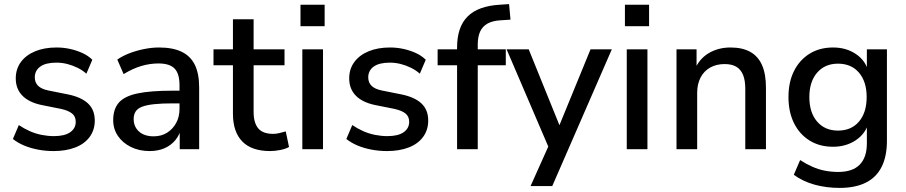

<svg xmlns="http://www.w3.org/2000/svg" viewBox="-20 -729 4424 938"><path d="M242 9Q203 9 166 2Q129 -5 98 -18Q67 -31 43 -50L72 -118Q97 -101 125 -88.5Q153 -76 183.5 -70Q214 -64 243 -64Q296 -64 323 -83Q350 -102 350 -134Q350 -160 332 -174.5Q314 -189 278 -197L183 -216Q121 -229 89 -262Q57 -295 57 -346Q57 -392 82 -426Q107 -460 152 -478.5Q197 -497 256 -497Q290 -497 322 -490Q354 -483 382.5 -470Q411 -457 431 -437L402 -369Q383 -386 358.5 -398Q334 -410 308 -416.5Q282 -423 256 -423Q203 -423 176.5 -403.5Q150 -384 150 -351Q150 -326 166 -310Q182 -294 216 -287L311 -268Q376 -255 409.5 -224Q443 -193 443 -140Q443 -94 418 -60Q393 -26 347.5 -8.5Q302 9 242 9Z M711 9Q660 9 619.5 -11Q579 -31 556 -65Q533 -99 533 -142Q533 -196 560.5 -227.5Q588 -259 651.5 -272.5Q715 -286 823 -286H870V-224H824Q770 -224 733 -220Q696 -216 674 -207.5Q652 -199 642.5 -184Q633 -169 633 -148Q633 -110 659 -86.5Q685 -63 731 -63Q768 -63 796 -80.5Q824 -98 840.5 -128Q857 -158 857 -197V-312Q857 -369 833 -394Q809 -419 754 -419Q712 -419 670 -406.5Q628 -394 584 -367L553 -438Q579 -456 613 -469Q647 -482 684.5 -489.5Q722 -497 757 -497Q824 -497 867.5 -476Q911 -455 932 -412Q953 -369 953 -301V0H858V-109H867Q859 -72 837.5 -45.5Q816 -19 784 -5Q752 9 711 9Z M1300 9Q1209 9 1163.5 -38Q1118 -85 1118 -174V-410H1023V-488H1118V-635H1219V-488H1370V-410H1219V-182Q1219 -129 1241.5 -102Q1264 -75 1315 -75Q1330 -75 1345.5 -79Q1361 -83 1376 -87L1392 -11Q1377 -2 1350.5 3.5Q1324 9 1300 9Z M1448 -601V-706H1566V-601ZM1457 0V-488H1558V0Z M1871 9Q1832 9 1795 2Q1758 -5 1727 -18Q1696 -31 1672 -50L1701 -118Q1726 -101 1754 -88.5Q1782 -76 1812.5 -70Q1843 -64 1872 -64Q1925 -64 1952 -83Q1979 -102 1979 -134Q1979 -160 1961 -174.5Q1943 -189 1907 -197L1812 -216Q1750 -229 1718 -262Q1686 -295 1686 -346Q1686 -392 1711 -426Q1736 -460 1781 -478.5Q1826 -497 1885 -497Q1919 -497 1951 -490Q1983 -483 2011.5 -470Q2040 -457 2060 -437L2031 -369Q2012 -386 1987.5 -398Q1963 -410 1937 -416.5Q1911 -423 1885 -423Q1832 -423 1805.5 -403.5Q1779 -384 1779 -351Q1779 -326 1795 -310Q1811 -294 1845 -287L1940 -268Q2005 -255 2038.5 -224Q2072 -193 2072 -140Q2072 -94 2047 -60Q2022 -26 1976.5 -8.5Q1931 9 1871 9Z M2213 0V-410H2118V-488H2242L2213 -461V-497Q2213 -597 2264.5 -648.5Q2316 -700 2423 -706L2467 -709L2474 -633L2428 -630Q2387 -628 2362 -614Q2337 -600 2325.5 -574.5Q2314 -549 2314 -511V-472L2300 -488H2451V-410H2314V0Z M2572 180 2668 -34V9L2455 -488H2563L2727 -83H2699L2865 -488H2969L2678 180Z M3033 -601V-706H3151V-601ZM3042 0V-488H3143V0Z M3285 0V-488H3383V-384H3372Q3394 -440 3441 -468.5Q3488 -497 3549 -497Q3607 -497 3645.5 -475.5Q3684 -454 3703 -410.5Q3722 -367 3722 -301V0H3621V-295Q3621 -337 3610 -363.5Q3599 -390 3577 -403Q3555 -416 3520 -416Q3480 -416 3449.5 -399Q3419 -382 3402.5 -350Q3386 -318 3386 -276V0Z M4082 189Q4016 189 3959 173Q3902 157 3858 125L3889 53Q3918 72 3948.5 85.5Q3979 99 4010.5 105Q4042 111 4075 111Q4145 111 4180 75.5Q4215 40 4215 -29V-131H4224Q4209 -76 4161 -44Q4113 -12 4050 -12Q3984 -12 3935 -42.5Q3886 -73 3859 -127.5Q3832 -182 3832 -255Q3832 -328 3859 -382Q3886 -436 3935 -466.5Q3984 -497 4050 -497Q4114 -497 4161.5 -465Q4209 -433 4223 -378H4215V-488H4313V-41Q4313 35 4287 86.5Q4261 138 4209.5 163.5Q4158 189 4082 189ZM4074 -91Q4139 -91 4176.5 -135Q4214 -179 4214 -255Q4214 -330 4176.5 -374Q4139 -418 4074 -418Q4010 -418 3972 -374Q3934 -330 3934 -255Q3934 -179 3972 -135Q4010 -91 4074 -91Z"/></svg>

Font: Nunito Sans 12pt ExtraLight 12pt SemiBold
Style: Regular
Weight: 600
Version: Version 3.101;gftools[0.9.27]